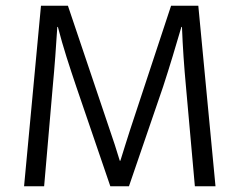

<svg xmlns="http://www.w3.org/2000/svg" viewBox="-20 -650 836 670"><path d="M123 -630H217L363 -197Q371 -174 380.5 -145Q390 -116 398 -89H400Q408 -115 417 -143.5Q426 -172 434 -197L577 -630H672L732 0H660L629 -347Q624 -400 620.5 -451.5Q617 -503 615 -556H613Q599 -508 582.5 -453.5Q566 -399 549 -347L430 0H365L246 -348Q228 -401 212 -451.5Q196 -502 182 -556H180Q177 -508 173 -454Q169 -400 164 -347L134 0H64Z"/></svg>

Font: Mukta Malar Light
Style: Regular
Weight: 300
Designer: Aadarsh Rajan, Girish Dalvi, Yashodeep Gholap
Foundry: Ek Type
Version: Version 2.538;PS 1.000;hotconv 16.6.51;makeotf.lib2.5.65220;